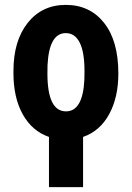

<svg xmlns="http://www.w3.org/2000/svg" viewBox="-20 -558 537 781"><path d="M34.7 -269Q34.7 -392.1 92.8 -465.1Q150.9 -538.1 247.6 -538.1Q345.2 -538.1 403.3 -465.1Q461.4 -392.1 461.4 -258.8Q461.4 -162.1 424.1 -93.5Q386.7 -24.9 317.9 -1V203.1H179.2V-1Q110.4 -24.9 72.5 -93Q34.7 -161.1 34.7 -260.3ZM172.9 -258.8Q172.9 -105 248.5 -105Q316.9 -105 323.2 -233.9L323.7 -269Q323.7 -346.2 304.2 -384.8Q284.7 -423.3 247.6 -423.3Q179.7 -423.3 173.3 -292.5Z"/></svg>

Font: Roboto Condensed
Style: Bold
Weight: 700
Designer: Google
Version: Version 2.134; 2016